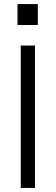

<svg xmlns="http://www.w3.org/2000/svg" viewBox="-20 -924 274 944"><path d="M82 0V-700H152V0ZM66 -801V-904H166V-801Z"/></svg>

Font: Host Grotesk Light
Style: Regular
Weight: 300
Designer: Doukan Karapınar
Foundry: Element Type
Version: Version 1.003